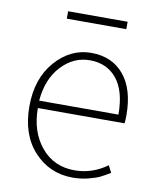

<svg xmlns="http://www.w3.org/2000/svg" viewBox="-81 -765 689 842"><g transform="rotate(10 263.5 -344.5)"><path d="M300 13Q197 13 128 -61.5Q59 -136 59 -262Q59 -386 126.5 -463Q194 -540 286 -540Q379 -540 432 -476.5Q485 -413 485 -297Q485 -274 483 -261H97Q97 -156 153.5 -88Q210 -20 302 -20Q381 -20 447 -68L463 -37Q437 -21 419.5 -12.5Q402 -4 369 4.5Q336 13 300 13ZM97 -294H450Q450 -399 406 -453Q362 -507 286 -507Q213 -507 159 -449Q105 -391 97 -294ZM154 -669V-702H419V-669Z"/></g></svg>

Font: Noto Sans Korean Thin
Style: Regular
Weight: 250
Designer: Ryoko NISHIZUKA  (kana & ideographs); Paul D. Hunt (Latin, Greek & Cyrillic); Wenlong ZHANG  (bopomofo); Sandoll Communi
Foundry: Adobe Systems Incorporated
Version: Version 1.0001;PS 1;hotconv 1.0.78;makeotf.lib2.5.61930